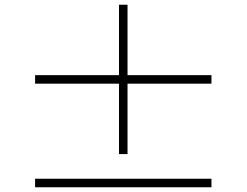

<svg xmlns="http://www.w3.org/2000/svg" viewBox="-20 -817 1040 810"><path d="M872 -500H518V-797H482V-500H128V-464H482V-167H518V-464H872ZM128 -63V-27H872V-63Z"/></svg>

Font: Noto Sans T Chinese Thin
Style: Regular
Weight: 100
Designer: Ryoko NISHIZUKA (kana & ideographs); Paul D. Hunt (Latin, Greek & Cyrillic); Wenlong ZHANG (bopomofo); Sandoll Communica
Foundry: Adobe Systems Incorporated
Version: Version 1.000;PS 1;hotconv 1.0.78;makeotf.lib2.5.61930